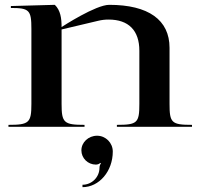

<svg xmlns="http://www.w3.org/2000/svg" viewBox="-20 -525 825 795"><path d="M317 97.5C317 130.1 343.9 156.5 377 156.5C384 156.5 392 153.5 395 149.5L398 151.5C395 155.5 392 161.4 392 169.5C392 208.4 360.4 240 321.5 240V250C390.8 250 447 183.9 447 102.5C447 66.6 417.9 37 382 37C346.1 37 317 64.4 317 97.5ZM15 0H330V-8C244.5 -8 235 -16.7 235 -95V-403L387 -439C401.7 -442.5 414.6 -444 429.7 -444C512.5 -444 557 -398.9 557 -315V-95C557 -16.7 549 -8 464 -8V0H775V-8C690 -8 682 -16.7 682 -95V-327C682 -442.7 594.5 -505 432.1 -505C376.8 -505 241 -417 235 -413C235 -449 230.7 -482.1 207 -505L25 -500V-492C101.5 -492 110 -483 110 -405V-95C110 -16.7 100.5 -8 15 -8Z"/></svg>

Font: Prida01
Style: Black
Weight: 900
Designer: gluk
Foundry: gluk
Version: Version 00.072